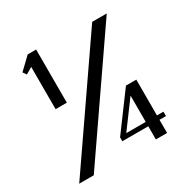

<svg xmlns="http://www.w3.org/2000/svg" viewBox="-157 -814 921 948"><g transform="rotate(-30 304.0 -340.0)"><path d="M110 -377V-618L73 -596L59 -616L126 -680H174V-377ZM27 0 482 -660H565L110 0ZM464 0V-75H316V-97L469 -304H528V-100H565V-75H528V0ZM353 -100H464V-250Z"/></g></svg>

Font: El Messiri SemiBold
Style: Regular
Weight: 600
Designer: Mohamed Gaber
Foundry: Kief Type Foundry
Version: Version 2.020; ttfautohint (v1.8.3)